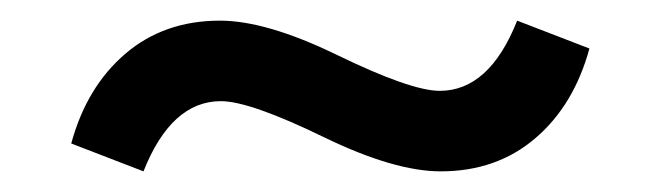

<svg xmlns="http://www.w3.org/2000/svg" viewBox="-20 -398 640 186"><path d="M407 -232Q362 -232 294 -265Q222 -300 194 -300Q146 -300 119 -232L49 -259Q64 -314 101.5 -346Q139 -378 193 -378Q238 -378 306 -345Q378 -310 406 -310Q454 -310 481 -378L551 -351Q536 -296 498.5 -264Q461 -232 407 -232Z"/></svg>

Font: IBM Plex Mono Text
Style: Regular
Weight: 450
Designer: Mike Abbink, Paul van der Laan, Pieter van Rosmalen
Foundry: Bold Monday
Version: Version 2.000